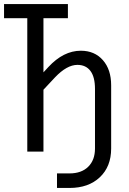

<svg xmlns="http://www.w3.org/2000/svg" viewBox="-20 -750 640 950"><path d="M262 180V108H324Q383 108 416.5 75Q450 42 450 -15V-310Q450 -369 427.5 -399Q405 -429 363 -429Q311 -429 252 -367L195 -306V0H115V-660H0V-730H316V-660H195V-392L219 -418Q294 -499 380 -499Q448 -499 489 -452.5Q530 -406 530 -328V-15Q530 74 474 127Q418 180 324 180Z"/></svg>

Font: Pitagon Sans Mono Light
Style: Regular
Weight: 300
Monospace: yes
Designer: Travis Tran
Foundry: Pitagon
Version: Version 1.001; ttfautohint (v1.8.4.7-5d5b);gftools[0.9.26]